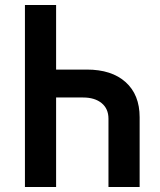

<svg xmlns="http://www.w3.org/2000/svg" viewBox="-20 -750 640 770"><path d="M205 -730V-471H328Q428 -471 484 -420.5Q540 -370 540 -280V0H415V-274Q415 -314 387.5 -336.5Q360 -359 313 -359H205V0H80V-730Z"/></svg>

Font: Pitagon Sans Mono
Style: Bold
Weight: 700
Monospace: yes
Designer: Travis Tran
Foundry: Pitagon
Version: Version 1.001; ttfautohint (v1.8.4.7-5d5b);gftools[0.9.26]